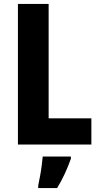

<svg xmlns="http://www.w3.org/2000/svg" viewBox="-20 -734 505 975"><path d="M71 0V-714H227V-133H444V0ZM340 72Q327 109 309.5 147Q292 185 270 221H174V208Q178 189 183 162.5Q188 136 191.5 109Q195 82 197 61H340Z"/></svg>

Font: Noto Sans Kannada Condensed ExtraBold
Style: Regular
Weight: 800
Width: 3
Designer: Jelle Bosma - Monotype Design Team
Foundry: Monotype Imaging Inc.
Version: Version 2.005; ttfautohint (v1.8.4.7-5d5b)